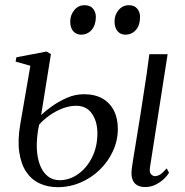

<svg xmlns="http://www.w3.org/2000/svg" viewBox="-20 -726 727 756"><path d="M551 10.5Q533.5 10.5 520.5 3.5Q507.5 -3.5 501.5 -19.8Q495.5 -36 499 -63Q500 -72 503.2 -91.5Q506.5 -111 511 -139.2Q515.5 -167.5 521.2 -202Q527 -236.5 533 -275.2Q539 -314 545.2 -354.5Q551.5 -395 557.5 -435Q563.5 -475 568 -512.5H640L570.5 -67Q567.5 -47 574.8 -39.8Q582 -32.5 590 -32.5Q600 -32.5 610 -38.5Q620 -44.5 636.5 -63L645.5 -46Q637.5 -32.5 623.5 -19.8Q609.5 -7 591.2 1.8Q573 10.5 551 10.5ZM207 11Q167.5 11 135.5 -4Q103.5 -19 83 -49.8Q62.5 -80.5 55.8 -127.5Q49 -174.5 60 -238L99.5 -467L41.5 -483.5L44.5 -500.5L163.5 -523L180.5 -513L142 -273Q157.5 -288 183.8 -307Q210 -326 242.8 -340.5Q275.5 -355 310.5 -355Q354 -355 383.8 -337.8Q413.5 -320.5 428.8 -290Q444 -259.5 444 -219Q444 -173 425 -131.5Q406 -90 373.2 -58Q340.5 -26 297.5 -7.5Q254.5 11 207 11ZM214.5 -16.5Q254 -16.5 288 -40.8Q322 -65 342.8 -107Q363.5 -149 363.5 -201Q363.5 -247.5 342 -278.5Q320.5 -309.5 280 -309.5Q253 -309.5 225.5 -298.8Q198 -288 174.2 -271Q150.5 -254 134 -235Q129 -213.5 126.5 -187.5Q124 -161.5 125 -140Q127 -102 138 -74.5Q149 -47 168.5 -31.8Q188 -16.5 214.5 -16.5ZM299 -589.5Q280.5 -589.5 268.5 -603Q256.5 -616.5 256.5 -642Q257 -667.5 272.8 -686.5Q288.5 -705.5 313 -705.5Q335 -705.5 346.2 -692Q357.5 -678.5 357.5 -659Q357 -627 340.8 -608.2Q324.5 -589.5 299 -589.5ZM473 -589.5Q455 -589.5 443 -603Q431 -616.5 431 -642Q431 -667.5 447 -686.5Q463 -705.5 487.5 -705.5Q509 -705.5 520.2 -692Q531.5 -678.5 531.5 -659Q531.5 -627 515.2 -608.2Q499 -589.5 473 -589.5Z"/></svg>

Font: Merriweather 120pt Light
Style: Italic
Weight: 300
Italic angle: -7.8°
Version: Version 2.101